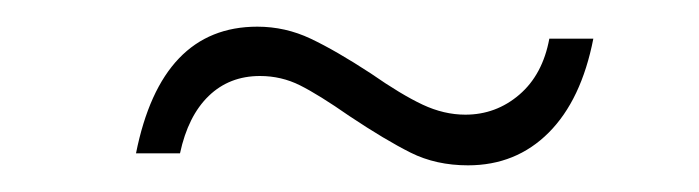

<svg xmlns="http://www.w3.org/2000/svg" viewBox="-20 -389 524 144"><path d="M258 -334Q281 -318 297 -310.5Q313 -303 329 -303Q352 -303 369.5 -318Q387 -333 392 -360H425Q416 -314 391.5 -289.5Q367 -265 331 -265Q307 -265 288 -274.5Q269 -284 242 -302Q219 -318 205 -325Q191 -332 175 -332Q152 -332 136.5 -317Q121 -302 115 -274H82Q101 -369 173 -369Q194 -369 213 -360Q232 -351 258 -334Z"/></svg>

Font: Gontserrat ExtraLight
Style: Italic
Weight: 275
Italic angle: -11.3°
Designer: Julieta Ulanovsky
Foundry: Julieta Ulanovsky
Version: Version 6.001